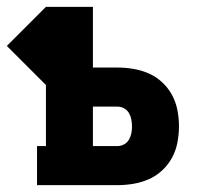

<svg xmlns="http://www.w3.org/2000/svg" viewBox="-74 -540 594 560"><path d="M34 0V-114H60V-292L-54 -406L60 -520H197V-343H269Q292 -343 315.5 -339Q339 -335 360.5 -325.5Q382 -316 399.5 -299.5Q417 -283 428 -262.5Q439 -242 443.5 -218.5Q448 -195 448 -172Q448 -148 443.5 -124.5Q439 -101 428 -80.5Q417 -60 399.5 -43.5Q382 -27 360.5 -17.5Q339 -8 315.5 -4Q292 0 269 0ZM197 -114H269Q279 -114 288 -119Q297 -124 302 -132.5Q307 -141 309 -151Q311 -161 311 -171Q311 -182 309 -192Q307 -202 302 -210.5Q297 -219 288 -224Q279 -229 269 -229H197Z"/></svg>

Font: Iosevka Curly Slab Heavy
Style: Regular
Weight: 900
Monospace: yes
Designer: Belleve Invis
Foundry: Belleve Invis
Version: Version 22.1.2; ttfautohint (v1.8.4)